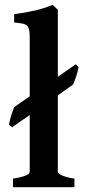

<svg xmlns="http://www.w3.org/2000/svg" viewBox="-20 -781 357 801"><path d="M34.2 0V-35.6Q55.2 -39.1 68.8 -42.7Q82.5 -46.4 90.3 -50Q98.1 -53.7 101.1 -57.6Q104 -61.5 104 -65.4V-301.3L30.3 -250L17.6 -260.3Q18.6 -268.1 21 -278.3Q23.4 -288.6 26.6 -298.8Q29.8 -309.1 33.2 -318.6Q36.6 -328.1 39.6 -334.5L104 -378.9V-622.1Q104 -644 101.6 -656.2Q99.1 -668.5 92 -674.6Q85 -680.7 72.3 -682.9Q59.6 -685.1 39.1 -687.5V-721.7Q63.5 -725.1 84.5 -728.8Q105.5 -732.4 124.8 -736.8Q144 -741.2 162.4 -747.1Q180.7 -752.9 199.7 -760.7L221.2 -740.2V-460.4L295.4 -512.7L307.6 -501.5Q306.6 -493.2 304 -483.2Q301.3 -473.1 298.1 -463.1Q294.9 -453.1 291.3 -443.8Q287.6 -434.6 284.7 -428.2L221.2 -383.3V-65.4Q221.2 -61.5 224.6 -57.9Q228 -54.2 236.1 -50.3Q244.1 -46.4 257.3 -42.7Q270.5 -39.1 290.5 -35.6V0Z"/></svg>

Font: Gentium Basic
Style: Bold
Weight: 700
Designer: J. Victor Gaultney and Annie Olsen
Foundry: SIL International
Version: Version 1.100